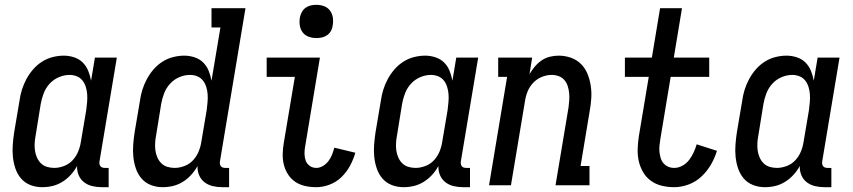

<svg xmlns="http://www.w3.org/2000/svg" viewBox="-20 -769 3540 797"><path d="M155 8Q129 8 106 -1Q83 -10 67.5 -28Q52 -46 44 -69.5Q36 -93 33.5 -118Q31 -143 33 -169Q35 -195 39 -221L61 -351Q64 -374 71 -396.5Q78 -419 89.5 -440.5Q101 -462 117.5 -481Q134 -500 154.5 -513Q175 -526 198.5 -532Q222 -538 245 -538Q267 -538 288 -531Q309 -524 323.5 -509.5Q338 -495 346 -475.5Q354 -456 358 -434L374 -530H465L393 -99Q392 -93 393 -88Q394 -83 397 -79Q400 -75 405 -73.5Q410 -72 416 -72H431V8H402Q382 8 363 3.5Q344 -1 329 -12.5Q314 -24 306.5 -42Q299 -60 300 -80Q289 -60 273.5 -43Q258 -26 238.5 -14Q219 -2 198 3Q177 8 155 8ZM205 -72Q225 -72 246 -80Q267 -88 282 -104.5Q297 -121 305 -141Q313 -161 316 -182L338 -312Q340 -328 341.5 -344.5Q343 -361 342 -376.5Q341 -392 336.5 -407Q332 -422 323 -434Q314 -446 299.5 -452Q285 -458 269 -458Q246 -458 224 -448.5Q202 -439 186 -421.5Q170 -404 161.5 -382Q153 -360 149 -337L128 -207Q125 -192 124 -176Q123 -160 125 -145Q127 -130 133 -116Q139 -102 149.5 -91.5Q160 -81 174.5 -76.5Q189 -72 205 -72Z M655 8Q629 8 606 -1Q583 -10 567.5 -28Q552 -46 544 -69.5Q536 -93 533.5 -118Q531 -143 533 -169Q535 -195 539 -221L561 -351Q564 -374 571 -396.5Q578 -419 589.5 -440.5Q601 -462 617.5 -481Q634 -500 654.5 -513Q675 -526 698.5 -532Q722 -538 745 -538Q767 -538 788 -531Q809 -524 823.5 -509.5Q838 -495 846 -475.5Q854 -456 858 -434L895 -655H858V-735H999L893 -99Q892 -93 893 -88Q894 -83 897 -79Q900 -75 905 -73.5Q910 -72 916 -72H931V8H902Q882 8 863 3.5Q844 -1 829 -12.5Q814 -24 806.5 -42Q799 -60 800 -80Q789 -60 773.5 -43Q758 -26 738.5 -14Q719 -2 698 3Q677 8 655 8ZM705 -72Q725 -72 746 -80Q767 -88 782 -104.5Q797 -121 805 -141Q813 -161 816 -182L838 -312Q840 -328 841.5 -344.5Q843 -361 842 -376.5Q841 -392 836.5 -407Q832 -422 823 -434Q814 -446 799.5 -452Q785 -458 769 -458Q746 -458 724 -448.5Q702 -439 686 -421.5Q670 -404 661.5 -382Q653 -360 649 -337L628 -207Q625 -192 624 -176Q623 -160 625 -145Q627 -130 633 -116Q639 -102 649.5 -91.5Q660 -81 674.5 -76.5Q689 -72 705 -72Q705 -72 705 -72Q705 -72 705 -72Z M1293 8Q1269 8 1246.5 3Q1224 -2 1206 -14Q1188 -26 1176 -44.5Q1164 -63 1158.5 -84.5Q1153 -106 1153.5 -129.5Q1154 -153 1158 -176L1204 -450H1087V-530H1308L1247 -163Q1244 -148 1244 -132.5Q1244 -117 1248.5 -103.5Q1253 -90 1265 -81Q1277 -72 1293 -72Q1307 -72 1320.5 -80Q1334 -88 1343.5 -100.5Q1353 -113 1358.5 -127.5Q1364 -142 1368 -156L1455 -135Q1447 -107 1433 -81Q1419 -55 1397.5 -34Q1376 -13 1348 -2.5Q1320 8 1293 8ZM1293 -611Q1277 -611 1261.5 -616.5Q1246 -622 1236.5 -634.5Q1227 -647 1224.5 -663.5Q1222 -680 1225 -697Q1227 -708 1233 -719Q1239 -730 1249 -737Q1259 -744 1270.5 -746.5Q1282 -749 1293 -749Q1310 -749 1325 -743.5Q1340 -738 1349.5 -725.5Q1359 -713 1361.5 -696.5Q1364 -680 1361 -663Q1360 -652 1354 -641Q1348 -630 1338 -623Q1328 -616 1316.5 -613.5Q1305 -611 1293 -611Z M1655 8Q1629 8 1606 -1Q1583 -10 1567.5 -28Q1552 -46 1544 -69.5Q1536 -93 1533.5 -118Q1531 -143 1533 -169Q1535 -195 1539 -221L1561 -351Q1564 -374 1571 -396.5Q1578 -419 1589.5 -440.5Q1601 -462 1617.5 -481Q1634 -500 1654.5 -513Q1675 -526 1698.5 -532Q1722 -538 1745 -538Q1767 -538 1788 -531Q1809 -524 1823.5 -509.5Q1838 -495 1846 -475.5Q1854 -456 1858 -434L1874 -530H1965L1893 -99Q1892 -93 1893 -88Q1894 -83 1897 -79Q1900 -75 1905 -73.5Q1910 -72 1916 -72H1931V8H1902Q1882 8 1863 3.5Q1844 -1 1829 -12.5Q1814 -24 1806.5 -42Q1799 -60 1800 -80Q1789 -60 1773.5 -43Q1758 -26 1738.5 -14Q1719 -2 1698 3Q1677 8 1655 8ZM1705 -72Q1725 -72 1746 -80Q1767 -88 1782 -104.5Q1797 -121 1805 -141Q1813 -161 1816 -182L1838 -312Q1840 -328 1841.5 -344.5Q1843 -361 1842 -376.5Q1841 -392 1836.5 -407Q1832 -422 1823 -434Q1814 -446 1799.5 -452Q1785 -458 1769 -458Q1746 -458 1724 -448.5Q1702 -439 1686 -421.5Q1670 -404 1661.5 -382Q1653 -360 1649 -337L1628 -207Q1625 -192 1624 -176Q1623 -160 1625 -145Q1627 -130 1633 -116Q1639 -102 1649.5 -91.5Q1660 -81 1674.5 -76.5Q1689 -72 1705 -72Z M2010 0 2085 -450H2048V-530H2189L2178 -461Q2187 -477 2199.5 -492Q2212 -507 2228 -518Q2244 -529 2262.5 -533.5Q2281 -538 2299 -538Q2325 -538 2349.5 -529.5Q2374 -521 2391.5 -503.5Q2409 -486 2418.5 -463Q2428 -440 2432 -414.5Q2436 -389 2434.5 -362.5Q2433 -336 2428 -309L2390 -80H2427V0H2286L2340 -323Q2342 -338 2343 -353.5Q2344 -369 2342.5 -383.5Q2341 -398 2336.5 -412Q2332 -426 2322.5 -437Q2313 -448 2299 -453Q2285 -458 2270 -458Q2249 -458 2228.5 -449.5Q2208 -441 2193 -425Q2178 -409 2170 -389Q2162 -369 2159 -348L2101 0Z M2779 8Q2752 8 2727 2Q2702 -4 2682 -18.5Q2662 -33 2649.5 -54.5Q2637 -76 2631.5 -100.5Q2626 -125 2627 -151.5Q2628 -178 2632 -204L2673 -450H2574V-530H2686L2720 -735H2811L2777 -530H2924V-450H2764L2721 -191Q2719 -178 2717.5 -164.5Q2716 -151 2717.5 -138Q2719 -125 2722.5 -113Q2726 -101 2734 -91.5Q2742 -82 2753.5 -77Q2765 -72 2779 -72Q2796 -72 2812.5 -81Q2829 -90 2840.5 -105Q2852 -120 2859.5 -136.5Q2867 -153 2872 -170L2956 -143Q2947 -113 2931 -85.5Q2915 -58 2891.5 -36Q2868 -14 2838 -3Q2808 8 2779 8Z M3155 8Q3129 8 3106 -1Q3083 -10 3067.5 -28Q3052 -46 3044 -69.5Q3036 -93 3033.5 -118Q3031 -143 3033 -169Q3035 -195 3039 -221L3061 -351Q3064 -374 3071 -396.5Q3078 -419 3089.5 -440.5Q3101 -462 3117.5 -481Q3134 -500 3154.5 -513Q3175 -526 3198.5 -532Q3222 -538 3245 -538Q3267 -538 3288 -531Q3309 -524 3323.5 -509.5Q3338 -495 3346 -475.5Q3354 -456 3358 -434L3374 -530H3465L3393 -99Q3392 -93 3393 -88Q3394 -83 3397 -79Q3400 -75 3405 -73.5Q3410 -72 3416 -72H3431V8H3402Q3382 8 3363 3.5Q3344 -1 3329 -12.5Q3314 -24 3306.5 -42Q3299 -60 3300 -80Q3289 -60 3273.5 -43Q3258 -26 3238.5 -14Q3219 -2 3198 3Q3177 8 3155 8ZM3205 -72Q3225 -72 3246 -80Q3267 -88 3282 -104.5Q3297 -121 3305 -141Q3313 -161 3316 -182L3338 -312Q3340 -328 3341.5 -344.5Q3343 -361 3342 -376.5Q3341 -392 3336.5 -407Q3332 -422 3323 -434Q3314 -446 3299.5 -452Q3285 -458 3269 -458Q3246 -458 3224 -448.5Q3202 -439 3186 -421.5Q3170 -404 3161.5 -382Q3153 -360 3149 -337L3128 -207Q3125 -192 3124 -176Q3123 -160 3125 -145Q3127 -130 3133 -116Q3139 -102 3149.5 -91.5Q3160 -81 3174.5 -76.5Q3189 -72 3205 -72Z"/></svg>

Font: Iosevka Slab Medium
Style: Italic
Weight: 500
Italic angle: -9°
Monospace: yes
Designer: Belleve Invis
Foundry: Belleve Invis
Version: Version 11.1.0; ttfautohint (v1.8.3)